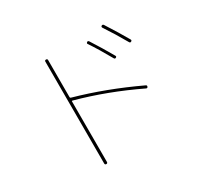

<svg xmlns="http://www.w3.org/2000/svg" viewBox="-158 -986 1317 1241"><g transform="rotate(-30 500.0 -366.0)"><path d="M688.5 -538.1Q635.7 -632.8 588.9 -702.1Q584 -709 591.8 -714.8Q598.6 -720.7 605.5 -712.9Q657.2 -632.8 706.1 -546.9Q710.9 -539.1 702.1 -534.2Q693.4 -529.3 688.5 -538.1ZM826.2 -579.1Q776.4 -667 723.6 -746.1Q718.8 -754.9 726.6 -759.8Q735.4 -764.6 741.2 -756.8Q802.7 -661.1 843.8 -588.9Q848.6 -580.1 839.8 -575.2Q831.1 -570.3 826.2 -579.1ZM294.9 19.5V-740.2Q294.9 -750 305.2 -750Q315.4 -750 315.4 -740.2V-462.9Q315.4 -458 321.3 -456.1Q547.9 -392.6 780.3 -283.2Q789.1 -279.3 785.2 -270Q781.2 -260.7 772.5 -264.6Q546.9 -373 321.3 -434.6Q315.4 -436.5 315.4 -431.6V19.5Q315.4 30.3 305.2 30.3Q294.9 30.3 294.9 19.5Z"/></g></svg>

Font: Rounded-X Mgen+ 2m thin
Style: Regular
Weight: 100
Designer: [Source Han Sans]
Ryoko NISHIZUKA  (kana & ideographs); Paul D. Hunt (Latin, Greek & Cyrillic); Wenlong ZHANG  (bopomofo
Version: Version 1.059.20150602